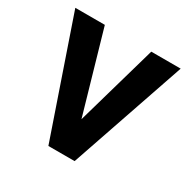

<svg xmlns="http://www.w3.org/2000/svg" viewBox="-126 -645 753 762"><g transform="rotate(30 250.5 -264.0)"><path d="M143.6 -528.3 250.5 -157.7 356.4 -528.3H491.2L310.1 0H189.9L8.3 -528.3Z"/></g></svg>

Font: Vazirmatn RD UI FD SemiBold
Style: Regular
Weight: 600
Designer: Saber Rastikerdar
Foundry: Saber Rastikerdar
Version: Version 33.003